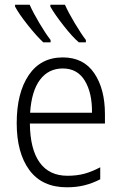

<svg xmlns="http://www.w3.org/2000/svg" viewBox="-20 -786 516 816"><path d="M426 -301V-261H107Q108 -152 148.5 -95.5Q189 -39 267 -39Q306 -39 338 -47.5Q370 -56 406 -75V-24Q373 -7 339 1.5Q305 10 264 10Q159 10 105 -63Q51 -136 51 -263Q51 -391 102 -466.5Q153 -542 247 -542Q335 -542 380.5 -475Q426 -408 426 -301ZM108 -307H371Q372 -391 340.5 -443Q309 -495 247 -495Q186 -495 150 -447Q114 -399 108 -307ZM195 -616V-606H164Q136 -632 98.5 -679Q61 -726 44 -758V-766H106Q121 -732 147.5 -687.5Q174 -643 195 -616ZM345 -616V-606H315Q287 -630 249.5 -678Q212 -726 194 -758V-766H256Q270 -734 297.5 -688Q325 -642 345 -616Z"/></svg>

Font: Noto Sans UI NarrowLight
Style: Regular
Weight: 300
Width: 4
Designer: Monotype Design Team
Foundry: Monotype Imaging Inc.
Version: Version 1.001